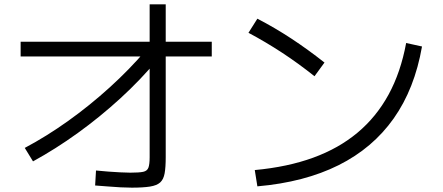

<svg xmlns="http://www.w3.org/2000/svg" viewBox="-20 -832 2040 884"><path d="M94 -151Q194 -204 293.5 -275Q393 -346 485 -429.5Q577 -513 652 -601L707 -560Q628 -465 534 -379Q440 -293 338 -219.5Q236 -146 132 -89ZM587 32Q563 32 535 30.5Q507 29 477 26.5Q447 24 418 22L422 -47Q449 -44 478 -42Q507 -40 533.5 -38.5Q560 -37 580 -37Q621 -37 639.5 -41Q658 -45 663.5 -60.5Q669 -76 669 -108V-812H743V-108Q743 -62 738 -34Q733 -6 717.5 8Q702 22 670.5 27Q639 32 587 32ZM75 -572V-640H955V-572Z M1153 -49Q1304 -63 1422 -106Q1540 -149 1626.5 -221.5Q1713 -294 1769 -396.5Q1825 -499 1850 -634L1923 -618Q1889 -423 1792.5 -286.5Q1696 -150 1539 -71.5Q1382 7 1165 26ZM1428 -481Q1354 -540 1278.5 -589.5Q1203 -639 1124 -681L1165 -746Q1246 -704 1322 -654Q1398 -604 1474 -544Z"/></svg>

Font: M PLUS 2 Thin
Style: Regular
Weight: 400
Version: Version 1.001